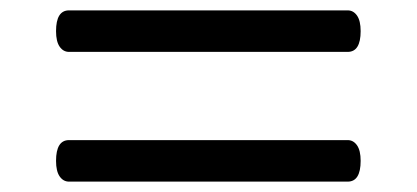

<svg xmlns="http://www.w3.org/2000/svg" viewBox="-20 -623 803 370"><path d="M113 -523Q102 -523 95 -533Q88 -543 88 -563Q88 -603 113 -603H650Q661 -603 668 -593Q675 -583 675 -563Q675 -523 650 -523ZM113 -273Q102 -273 95 -283Q88 -293 88 -313Q88 -353 113 -353H650Q661 -353 668 -343Q675 -333 675 -313Q675 -273 650 -273Z"/></svg>

Font: Playwrite BR
Style: Regular
Weight: 400
Designer: Veronika Burian, José Scaglione
Foundry: TypeTogether
Version: Version 1.002